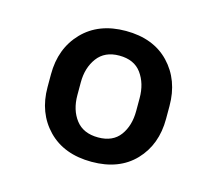

<svg xmlns="http://www.w3.org/2000/svg" viewBox="-66 -803 617 545"><g transform="rotate(15 242.5 -530.0)"><path d="M68.2 -509.9V-547.6Q68.2 -623.9 115.4 -672.8Q162.6 -721.6 242.2 -721.6Q323.2 -721.6 369.9 -672.8Q416.5 -623.9 416.5 -547.6V-509.9Q416.5 -434.3 370.4 -385.8Q324.2 -337.4 243.6 -337.4Q162.3 -337.4 115.2 -385.8Q68.2 -434.3 68.2 -509.9ZM155.9 -547.6V-509.9Q155.9 -466.3 177.9 -437.7Q199.9 -409.1 243.6 -409.1Q286.6 -409.1 307.7 -437.7Q328.8 -466.3 328.8 -509.9V-547.6Q328.8 -590.2 307.5 -619.7Q286.2 -649.1 242.2 -649.1Q199.6 -649.1 177.7 -619.7Q155.9 -590.2 155.9 -547.6Z"/></g></svg>

Font: Inter UI
Style: Bold
Weight: 700
Designer: Rasmus Andersson
Foundry: rsms
Version: 3.2;8d6f07862